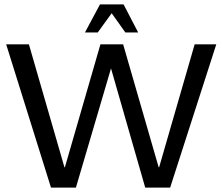

<svg xmlns="http://www.w3.org/2000/svg" viewBox="-20 -850 1008 870"><path d="M960 -649H862L701 -92H699L538 -649H435L274 -92H272L111 -649H8L211 0H324L483 -540L638 0H751ZM365 -703H423L486 -790L548 -703H606L540 -830H433Z"/></svg>

Font: Gamestation Text
Style: Bold
Weight: 400
Designer: Jonas Hecksher
Foundry: Jonas Hecksher, Playtypeª, e-types AS
Version: Version 1.003